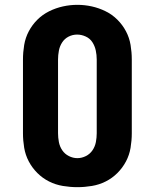

<svg xmlns="http://www.w3.org/2000/svg" viewBox="-20 -766 640 794"><path d="M300 8Q270 8 240 3Q210 -2 183 -15.5Q156 -29 134.5 -50.5Q113 -72 99 -98.5Q85 -125 80 -155Q75 -185 75 -215V-520Q75 -550 80 -580Q85 -610 99 -636.5Q113 -663 134.5 -684.5Q156 -706 183.5 -719.5Q211 -733 240.5 -739.5Q270 -746 300 -746Q330 -746 359.5 -739.5Q389 -733 416.5 -719.5Q444 -706 465.5 -684.5Q487 -663 501 -636.5Q515 -610 520 -580Q525 -550 525 -520V-215Q525 -185 520 -155Q515 -125 501 -98.5Q487 -72 465.5 -50.5Q444 -29 417 -15.5Q390 -2 360 3Q330 8 300 8ZM300 -112Q318 -112 335 -120.5Q352 -129 362.5 -144.5Q373 -160 376.5 -178.5Q380 -197 380 -215V-520Q380 -539 376 -557.5Q372 -576 362 -591.5Q352 -607 334.5 -615Q317 -623 299 -623Q280 -623 263.5 -614.5Q247 -606 237 -590.5Q227 -575 223.5 -556.5Q220 -538 220 -520V-215Q220 -197 223.5 -178.5Q227 -160 237.5 -144.5Q248 -129 265 -120.5Q282 -112 300 -112Z"/></svg>

Font: Iosevka Curly Slab HvEx
Style: Regular
Weight: 900
Width: 7
Monospace: yes
Designer: Belleve Invis
Foundry: Belleve Invis
Version: Version 11.1.0; ttfautohint (v1.8.3)